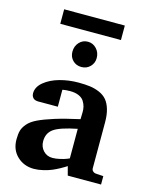

<svg xmlns="http://www.w3.org/2000/svg" viewBox="-128 -943 809 1036"><g transform="rotate(15 276.5 -425.0)"><path d="M536.1 0H350.1L336.9 -49.8Q333.5 -47.4 327.1 -43.2Q320.8 -39.1 301.3 -28.3Q281.7 -17.6 262.2 -9.3Q242.7 -1 215.1 5.6Q187.5 12.2 163.1 12.2Q107.9 12.2 70.1 -23.4Q32.2 -59.1 32.2 -117.2Q32.2 -147 37.6 -166.5Q43 -186 60.5 -206.5Q78.1 -227.1 111.8 -243.2Q145.5 -259.3 200.4 -276.6Q255.4 -293.9 337.9 -312L338.9 -351.1Q339.4 -367.2 335.7 -381.8Q332 -396.5 322.8 -411.4Q313.5 -426.3 293.5 -435.1Q273.4 -443.8 245.1 -443.8Q233.4 -443.8 222.7 -442.9Q211.9 -441.9 207 -440.9L202.1 -439.9V-345.2H99.1Q97.2 -345.2 94.2 -345Q91.3 -344.7 83.5 -345.9Q75.7 -347.2 69.8 -350.3Q64 -353.5 59.1 -361.3Q54.2 -369.1 54.2 -380.9Q54.2 -416.5 88.1 -444.3Q122.1 -472.2 172.4 -486.1Q222.7 -500 276.9 -500Q314 -500 341.3 -496.3Q368.7 -492.7 394.3 -481.7Q419.9 -470.7 435.8 -452.1Q451.7 -433.6 460.9 -403.1Q470.2 -372.6 470.2 -330.1V-73.2Q470.2 -64 476.6 -57.4Q482.9 -50.8 492.2 -49.8L536.1 -46.9ZM336.9 -92.8V-257.8Q241.7 -238.8 207.8 -214.8Q173.8 -190.9 173.8 -145Q173.8 -113.8 193.8 -92.3Q213.9 -70.8 245.1 -70.8Q264.2 -70.8 287.1 -76.2Q310.1 -81.5 323.2 -86.9ZM438 -780.8H99.1V-861.8H438ZM336.9 -652.8Q336.9 -624.5 317.4 -604.7Q297.9 -585 269 -585Q239.7 -585 220.5 -604.2Q201.2 -623.5 201.2 -652.8Q201.2 -683.6 220.5 -704.8Q239.7 -726.1 269 -726.1Q297.4 -726.1 317.1 -704.8Q336.9 -683.6 336.9 -652.8Z"/></g></svg>

Font: Veleka
Style: Bold
Weight: 700
Designer: Stefan Peev, Context Ltd, 2016; SIL International, 1997-2014.
Foundry: Stefan Peev, Context Ltd, 2016
Version: Version 1.000